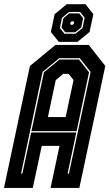

<svg xmlns="http://www.w3.org/2000/svg" viewBox="-44 -920 536 940"><path d="M-24.5 0 102.5 -597 227.5 -700H390.5L471.5 -597L344.5 0H203.5L247.5 -206H160.5L116.5 0ZM59 -70H65.5L108.5 -271.5H329.5L287 -70H293.5L399.5 -568L346.5 -635H246L164.5 -568ZM110 -278 171 -566 247.5 -628.5H342.5L392 -566L331 -278ZM190.5 -347H277.5L316 -528L292 -558.5H266L229 -528ZM244 -715 205 -763.5 223.5 -850.5 283 -899.5H374.5L413 -850.5L394.5 -763.5L335.5 -715ZM271.5 -755H325.5L360 -783L370.5 -833L348 -861.5H294L259.5 -833L249 -783ZM275.5 -762 257 -785.5 266.5 -831 295 -854.5H344L363 -831L353.5 -785.5L324.5 -762ZM303 -798.5H311.5L317 -803.5L319 -811L315.5 -815.5H307L301.5 -811L299.5 -803.5Z"/></svg>

Font: Tourney Condensed ExtraBold
Style: Italic
Weight: 800
Width: 3
Italic angle: -12°
Designer: Tyler Finck
Foundry: Etcetera Type Co
Version: Version 1.010; ttfautohint (v1.8.3)